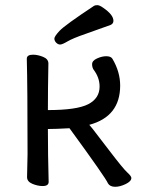

<svg xmlns="http://www.w3.org/2000/svg" viewBox="-20 -699 554 738"><path d="M422.9 19Q402.8 19 395 5.9Q387.2 -14.2 247.1 -206.1Q192.9 -203.1 164.1 -203.1Q164.1 -105 167 0Q167 16.1 144 16.1Q125 16.1 104.5 7.6Q84 -1 84 -18.1L85.9 -106Q85.9 -366.2 83 -473.1Q83 -488.8 106.9 -488.8Q125 -488.8 145.5 -480.5Q166 -472.2 166 -455.1Q164.1 -361.8 164.1 -275.9Q274.9 -275.9 318.8 -298.3Q362.8 -320.8 362.8 -366.2Q362.8 -400.9 339.8 -431.2Q334 -439.9 334 -452.1Q334 -465.8 353 -474.4Q372.1 -482.9 388.2 -482.9Q406.2 -482.9 412.1 -473.1Q441.9 -422.9 441.9 -370.1Q441.9 -251 323.2 -219.2Q326.2 -215.8 335 -205.1Q347.2 -189.9 400.1 -120.4Q453.1 -50.8 469 -36.4Q484.9 -22 484.9 -15.1Q484.9 -2 462.9 8.5Q440.9 19 422.9 19ZM189 -550.8Q189 -559.1 209 -580.6Q229 -602.1 341.8 -676.8Q346.2 -679.2 354 -679.2Q362.8 -679.2 377 -668.9Q416 -642.1 416 -619.1Q416 -607.9 404.8 -603Q356 -585 307.9 -568.4Q259.8 -551.8 239.5 -539.8Q219.2 -527.8 211.2 -527.8Q203.1 -527.8 196 -534.9Q189 -542 189 -550.8Z"/></svg>

Font: LXGW WenKai GB Screen
Style: Regular
Weight: 400
Designer: LXGW / Fontworks Inc.
Foundry: LXGW / Fontworks Inc.
Version: Version 1.321;February 19, 2024;FontCreator 14.0.0.2901 64-b